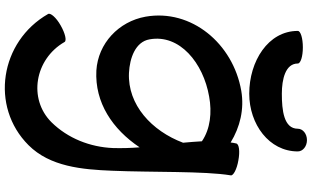

<svg xmlns="http://www.w3.org/2000/svg" viewBox="-268 -610 1291 795"><g transform="rotate(90 377.5 -212.5)"><path d="M108 -800C108 -677 234 -599 368 -599C494 -599 607 -681 607 -800C607 -821 586 -838 560 -838C534 -838 513 -821 513 -800C513 -742 436 -734 368 -734C308 -734 243 -749 243 -800C243 -812 213 -821 176 -821C139 -821 108 -812 108 -800ZM574 -545C572 -537 571 -530 570 -522C506 -561 432 -579 356 -566C160 -532 16 -359 49 -170C69 -58 160 27 272 34C405 41 515 -33 590 -145C593 -108 594 -72 593 -35C589 60 553 152 486 220C389 317 225 289 154 166C149 156 118 163 85 182C53 200 32 224 38 234C152 433 421 475 581 315C670 226 682 94 687 -32C694 -195 688 -414 706 -522C709 -533 680 -548 644 -554C607 -561 576 -557 574 -545ZM282 -101C220 -104 153 -128 143 -186C120 -311 241 -409 380 -433C445 -445 514 -438 565 -403C566 -377 569 -351 571 -325C522 -195 414 -95 282 -101Z"/></g></svg>

Font: Nupuram Expanded Bold
Style: Regular
Weight: 700
Width: 7
Designer: Santhosh Thottingal (santhosh.thottingal@gmail.com)
Foundry: SMC
Version: Version 1.000